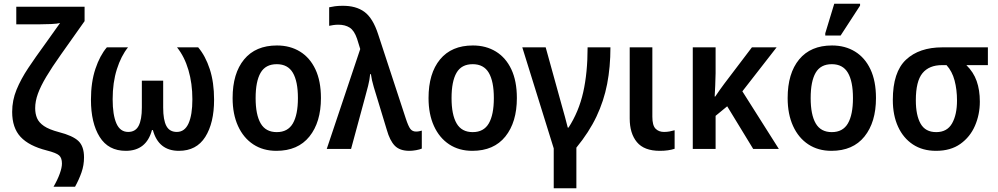

<svg xmlns="http://www.w3.org/2000/svg" viewBox="-20 -796 5333 1026"><path d="M266 202Q287 166 299 133Q311 100 311 78Q311 48 296 34.5Q281 21 230 8Q135 -16 90 -64.5Q45 -113 45 -198Q45 -260 68.5 -317Q92 -374 131 -432.5Q170 -491 219 -558L301 -673Q286 -669 253 -667.5Q220 -666 190 -666H67V-760H432V-683L306 -505Q257 -436 227 -385.5Q197 -335 182.5 -295Q168 -255 168 -218Q168 -188 178 -164.5Q188 -141 215 -122.5Q242 -104 295 -90Q369 -71 399 -42.5Q429 -14 429 45Q429 87 415.5 125.5Q402 164 381 202Z M652 10Q559 10 512.5 -64.5Q466 -139 466 -263Q466 -357 490 -428.5Q514 -500 551 -543H664Q627 -497 604.5 -426Q582 -355 582 -266Q582 -182 602 -136.5Q622 -91 665 -91Q704 -91 721 -124Q738 -157 738 -221V-365H852V-221Q852 -155 869 -123Q886 -91 925 -91Q967 -91 987.5 -136.5Q1008 -182 1008 -265Q1008 -350 987 -421.5Q966 -493 926 -543H1039Q1078 -497 1101 -426.5Q1124 -356 1124 -263Q1124 -139 1077 -64.5Q1030 10 936 10Q827 10 797 -101H792Q762 10 652 10Z M1695 -272Q1695 -143 1633.5 -66.5Q1572 10 1457 10Q1386 10 1333.5 -24.5Q1281 -59 1252 -122.5Q1223 -186 1223 -272Q1223 -404 1284.5 -478.5Q1346 -553 1460 -553Q1530 -553 1583 -520.5Q1636 -488 1665.5 -425.5Q1695 -363 1695 -272ZM1346 -272Q1346 -183 1373 -136.5Q1400 -90 1459 -90Q1518 -90 1545 -136.5Q1572 -183 1572 -272Q1572 -361 1545 -407Q1518 -453 1459 -453Q1399 -453 1372.5 -407Q1346 -361 1346 -272Z M2168 10Q2116 10 2089.5 -17.5Q2063 -45 2047 -102L1999 -260Q1989 -292 1977.5 -330.5Q1966 -369 1962 -400H1958Q1955 -368 1947 -337Q1939 -306 1930 -273L1856 0H1726L1905 -534L1888 -589Q1873 -633 1848.5 -648.5Q1824 -664 1788 -664Q1774 -664 1761 -662Q1748 -660 1739 -658V-757Q1752 -760 1769.5 -762.5Q1787 -765 1809 -765Q1882 -766 1927.5 -732.5Q1973 -699 2001 -612L2148 -164Q2162 -121 2173 -107Q2184 -93 2203 -93Q2212 -93 2219.5 -94.5Q2227 -96 2234 -98V-2Q2223 3 2203.5 6.5Q2184 10 2168 10Z M2742 -272Q2742 -143 2680.5 -66.5Q2619 10 2504 10Q2433 10 2380.5 -24.5Q2328 -59 2299 -122.5Q2270 -186 2270 -272Q2270 -404 2331.5 -478.5Q2393 -553 2507 -553Q2577 -553 2630 -520.5Q2683 -488 2712.5 -425.5Q2742 -363 2742 -272ZM2393 -272Q2393 -183 2420 -136.5Q2447 -90 2506 -90Q2565 -90 2592 -136.5Q2619 -183 2619 -272Q2619 -361 2592 -407Q2565 -453 2506 -453Q2446 -453 2419.5 -407Q2393 -361 2393 -272Z M2939 210V-3L2771 -543H2896L2981 -236Q2989 -207 2999 -171.5Q3009 -136 3014 -114H3018Q3073 -199 3096.5 -303Q3120 -407 3120 -543H3242Q3242 -438 3224.5 -347.5Q3207 -257 3167.5 -173.5Q3128 -90 3060 -7V210Z M3506 10Q3422 10 3383.5 -36.5Q3345 -83 3345 -163V-543H3466V-172Q3466 -126 3483 -108.5Q3500 -91 3528 -91Q3544 -91 3557.5 -93.5Q3571 -96 3585 -100V-1Q3552 10 3506 10Z M4130 -543 3947 -308 4142 0H4005L3866 -228L3804 -177V0H3682V-543H3804V-405Q3803 -371 3802 -339Q3801 -307 3799 -280H3802Q3814 -298 3826 -315Q3838 -332 3850 -348L3998 -543Z M4661 -272Q4661 -143 4599.5 -66.5Q4538 10 4423 10Q4352 10 4299.5 -24.5Q4247 -59 4218 -122.5Q4189 -186 4189 -272Q4189 -404 4250.5 -478.5Q4312 -553 4426 -553Q4496 -553 4549 -520.5Q4602 -488 4631.5 -425.5Q4661 -363 4661 -272ZM4312 -272Q4312 -183 4339 -136.5Q4366 -90 4425 -90Q4484 -90 4511 -136.5Q4538 -183 4538 -272Q4538 -361 4511 -407Q4484 -453 4425 -453Q4365 -453 4338.5 -407Q4312 -361 4312 -272ZM4390 -606V-618L4438 -776H4576V-766L4472 -606Z M4982 10Q4910 10 4858.5 -24Q4807 -58 4779 -119Q4751 -180 4751 -262Q4751 -411 4821.5 -477Q4892 -543 5016 -543H5259V-448H5144Q5182 -411 5199 -363Q5216 -315 5216 -253Q5216 -184 5190 -124Q5164 -64 5112 -27Q5060 10 4982 10ZM4983 -90Q5041 -90 5067.5 -136.5Q5094 -183 5094 -259Q5094 -317 5081 -366Q5068 -415 5038 -448H5014Q4945 -448 4909.5 -405Q4874 -362 4874 -260Q4874 -180 4899.5 -135Q4925 -90 4983 -90Z"/></svg>

Font: Noto Sans SemiCondensed SemiBold
Style: Regular
Weight: 600
Width: 4
Designer: Monotype Design Team
Foundry: Monotype Imaging Inc.
Version: Version 2.013; ttfautohint (v1.8.4.7-5d5b)